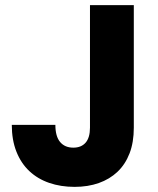

<svg xmlns="http://www.w3.org/2000/svg" viewBox="-20 -722 618 749"><path d="M331 -702H502V-224Q502 -167 485.5 -124Q469 -81 438.5 -52Q408 -23 365.5 -8Q323 7 271 7Q217 7 172 -8.5Q127 -24 94.5 -54.5Q62 -85 44 -130.5Q26 -176 26 -235H196Q196 -190 214.5 -168Q233 -146 266 -146Q297 -146 314 -165.5Q331 -185 331 -224Z"/></svg>

Font: SVN-Poppins
Style: Bold
Weight: 700
Designer: Ninad Kale (Devanagari), Jonny Pinhorn (Latin)
Foundry: Indian Type Foundry
Version: Version 3.200;PS 1.000;hotconv 16.6.54;makeotf.lib2.5.65590